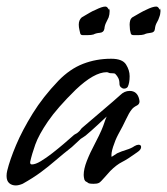

<svg xmlns="http://www.w3.org/2000/svg" viewBox="-37 -553 509 585"><path d="M11 12Q-1 12 -9 5Q-17 -2 -17 -17Q-17 -21 -16.5 -25Q-16 -29 -15 -33Q-7 -66 12 -111Q31 -156 62.5 -207Q94 -258 141 -307Q176 -343 216 -358.5Q256 -374 301 -374H302Q336 -374 347 -356.5Q358 -339 358 -321Q358 -300 352 -288L351 -287Q347 -283 341 -283Q336 -283 331.5 -287Q327 -291 327 -298Q327 -308 323.5 -315Q320 -322 315 -327Q314 -329 310 -329.5Q306 -330 301 -330H300Q297 -330 294 -331.5Q291 -333 288 -333Q250 -333 194 -280Q137 -224 109 -183Q81 -142 70.5 -112.5Q60 -83 55 -60Q54 -52 60 -52Q71 -52 87.5 -62Q104 -72 122 -86Q140 -100 157 -114.5Q174 -129 184 -138Q189 -143 193.5 -145Q198 -147 201 -150Q206 -154 208.5 -158Q211 -162 215 -165Q251 -196 273 -214.5Q295 -233 307.5 -244Q320 -255 329 -263Q342 -276 358 -276Q381 -276 387 -251Q391 -237 380 -231.5Q369 -226 364 -219Q356 -209 347 -189.5Q338 -170 323 -143Q314 -126 307.5 -105.5Q301 -85 303 -75L320 -86Q333 -92 348 -96.5Q363 -101 373 -108Q380 -112 385 -112Q393 -112 393 -105Q393 -97 381 -89Q352 -68 335 -59.5Q318 -51 299 -32Q295 -28 282.5 -13.5Q270 1 265 4Q261 6 256.5 6.5Q252 7 248 7Q234 7 231 4Q229 2 225.5 0.5Q222 -1 220 -6Q218 -14 218 -20Q218 -38 227.5 -62.5Q237 -87 253 -117Q266 -142 272 -156Q278 -170 281 -179.5Q284 -189 288 -198Q274 -185 259 -171Q244 -157 224 -140Q221 -138 216 -134.5Q211 -131 209 -130L182 -105Q154 -83 132 -64Q110 -45 87 -28Q64 -11 32 7Q20 12 11 12ZM370 -446Q363 -446 361.5 -451Q360 -456 359 -462Q359 -465 358.5 -469.5Q358 -474 358 -478Q358 -484 359.5 -490Q361 -496 366 -500Q380 -508 389.5 -513.5Q399 -519 408 -523Q428 -533 439 -533Q444 -533 447.5 -527Q451 -521 451 -525V-526Q451 -528 451.5 -526Q452 -524 452 -519Q452 -515 451 -510Q450 -505 448 -500Q446 -493 441 -484.5Q436 -476 435 -465Q434 -454 422 -453Q410 -452 402 -448Q395 -446 385.5 -446Q376 -446 371 -446ZM215 -446Q209 -446 207.5 -451Q206 -456 205 -462Q203 -470 203 -478Q203 -492 212 -500Q226 -508 235 -513.5Q244 -519 254 -523Q274 -533 284 -533Q289 -533 292.5 -527Q296 -521 296 -525V-526Q296 -528 296.5 -526Q297 -524 297 -519Q297 -509 294 -500Q291 -493 286.5 -484.5Q282 -476 281 -465Q279 -454 267 -453Q255 -452 248 -448Q241 -446 231 -446Q221 -446 216 -446Z"/></svg>

Font: Vujahday Script
Style: Regular
Weight: 400
Designer: Robert E. Leuschke
Foundry: Robert E. Leuschke
Version: Version 1.010; ttfautohint (v1.8.3)